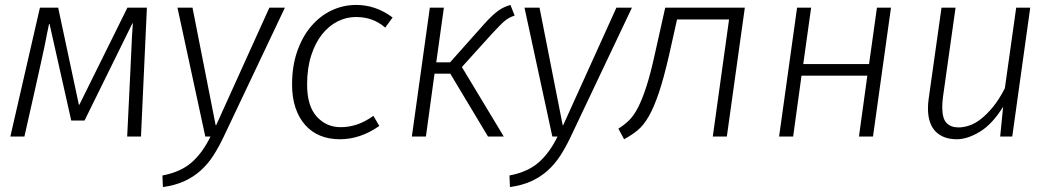

<svg xmlns="http://www.w3.org/2000/svg" viewBox="-20 -554 4273 779"><path d="M496 0 508 -246Q511 -300 513 -353Q515 -406 519 -459H517L323 -65H269L181 -457H179Q175 -439 171 -418Q167 -397 161 -367.5Q155 -338 146 -298.5Q137 -259 125 -204L79 0H22L142 -523H216L300 -129H302L497 -523H576L552 0Z M761 -523 855 -46H857L1073 -523H1136L887 2Q867 44 845 78Q823 112 794 138Q765 164 728 181Q691 198 641 205L639 158Q713 144 757.5 105Q802 66 834 0H813L700 -523Z M1543 -442Q1516 -465 1487 -475Q1458 -485 1424 -485Q1385 -485 1349.5 -467Q1314 -449 1286.5 -414.5Q1259 -380 1242.5 -328.5Q1226 -277 1226 -211Q1226 -124 1265 -81Q1304 -38 1362 -38Q1395 -38 1427.5 -48.5Q1460 -59 1495 -84L1519 -43Q1442 11 1359 11Q1315 11 1279.5 -3.5Q1244 -18 1218.5 -46.5Q1193 -75 1179 -116.5Q1165 -158 1165 -211Q1165 -286 1186 -346Q1207 -406 1243 -448Q1279 -490 1326 -512Q1373 -534 1425 -534Q1505 -534 1573 -483Z M1781 -523 1750 -301H1806L1945 -457Q1963 -477 1977 -490Q1991 -503 2003 -511.5Q2015 -520 2026.5 -525Q2038 -530 2051 -534L2068 -491Q2057 -487 2048 -482.5Q2039 -478 2029 -470Q2019 -462 2006.5 -449Q1994 -436 1976 -417L1854 -282L2024 0H1960L1807 -255H1743L1708 0H1651L1724 -523Z M2169 -523 2263 -46H2265L2481 -523H2544L2295 2Q2275 44 2253 78Q2231 112 2202 138Q2173 164 2136 181Q2099 198 2049 205L2047 158Q2121 144 2165.5 105Q2210 66 2242 0H2221L2108 -523Z M2489 -32Q2513 -47 2532 -65.5Q2551 -84 2568 -116.5Q2585 -149 2602 -201Q2619 -253 2637 -335L2679 -523H3002L2929 0H2872L2938 -475H2727L2695 -332Q2673 -236 2653 -177Q2633 -118 2612 -81.5Q2591 -45 2566.5 -25Q2542 -5 2512 11Z M3465 0 3499 -247H3232L3198 0H3141L3214 -523H3271L3239 -294H3506L3538 -523H3595L3522 0Z M4050 -121Q4006 -50 3955.5 -19.5Q3905 11 3862 11Q3807 11 3776 -20.5Q3745 -52 3745 -115Q3745 -133 3748 -154L3800 -523H3857L3806 -161Q3803 -137 3803 -119Q3803 -73 3820.5 -55Q3838 -37 3869 -37Q3890 -37 3913.5 -45Q3937 -53 3961 -72Q3985 -91 4009.5 -121Q4034 -151 4057 -196L4103 -523H4160L4087 0H4038Z"/></svg>

Font: Glekhifnjqigglhiwekvrgaqftz
Style: Regular
Weight: 300
Italic angle: -8°
Designer: Carrois Corporate & Edenspiekermann
Foundry: Carrois Corporate GbR & Edenspiekermann AG
Version: Version 2.001